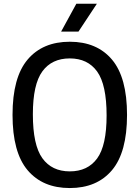

<svg xmlns="http://www.w3.org/2000/svg" viewBox="-20 -966 724 996"><path d="M45 -370Q45 -564.5 123.2 -657Q201.5 -749.5 342 -749.5Q482.5 -749.5 560.8 -657Q639 -564.5 639 -370Q639 -175.5 560.8 -83Q482.5 9.5 342 9.5Q201.5 9.5 123.2 -83Q45 -175.5 45 -370ZM533 -367Q533 -526.5 484 -594.8Q435 -663 342 -663Q249 -663 199.8 -595.8Q150.5 -528.5 150.5 -373Q150.5 -213.5 199.8 -145.2Q249 -77 342 -77Q435 -77 484 -144.2Q533 -211.5 533 -367ZM297 -802 376 -946.5H482.5L387 -802Z"/></svg>

Font: Encode Sans Semi Condensed Medium
Style: Regular
Weight: 500
Width: 4
Designer: Multiple Designers
Foundry: Impallari Type
Version: Version 2.000